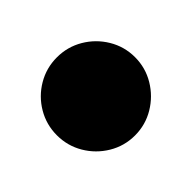

<svg xmlns="http://www.w3.org/2000/svg" viewBox="-102 -1333 304 304"><g transform="rotate(45 50.5 -1180.5)"><path d="M-37.3 -1180Q-37.3 -1156.3 -25.5 -1136.3Q-13.7 -1116.3 6.3 -1104.5Q26.3 -1092.7 50 -1092.7Q73.7 -1092.7 93.7 -1104.5Q113.7 -1116.3 125.7 -1136.3Q137.7 -1156.3 137.7 -1180Q137.7 -1203.7 125.7 -1223.7Q113.7 -1243.7 93.7 -1255.7Q73.7 -1267.7 50 -1267.7Q26.3 -1267.7 6.3 -1255.7Q-13.7 -1243.7 -25.5 -1223.7Q-37.3 -1203.7 -37.3 -1180Z"/></g></svg>

Font: Linefont Thin
Style: Regular
Weight: 100
Monospace: yes
Version: Version 3.002;gftools[0.9.33]